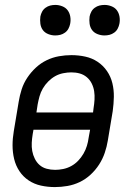

<svg xmlns="http://www.w3.org/2000/svg" viewBox="-20 -752 540 780"><path d="M203 8Q174 8 146.5 2Q119 -4 96.5 -19Q74 -34 59 -56.5Q44 -79 37.5 -106Q31 -133 31 -161.5Q31 -190 36 -219L56 -339Q60 -364 68 -389Q76 -414 91 -436.5Q106 -459 126 -477.5Q146 -496 170 -507.5Q194 -519 219.5 -523.5Q245 -528 270 -528Q299 -528 326.5 -522Q354 -516 376.5 -501Q399 -486 414.5 -463.5Q430 -441 436.5 -414Q443 -387 442.5 -358.5Q442 -330 438 -301L418 -181Q414 -156 405.5 -131Q397 -106 382.5 -83.5Q368 -61 348 -42.5Q328 -24 304 -12.5Q280 -1 254 3.5Q228 8 203 8ZM128 -295H358L360 -312Q363 -330 364 -347.5Q365 -365 362.5 -381.5Q360 -398 352.5 -413Q345 -428 332.5 -438.5Q320 -449 304 -453.5Q288 -458 270 -458Q254 -458 236.5 -454.5Q219 -451 204 -442.5Q189 -434 176 -421Q163 -408 154 -392.5Q145 -377 140.5 -360.5Q136 -344 133 -328ZM204 -62Q220 -62 237 -65.5Q254 -69 269.5 -77.5Q285 -86 297.5 -99Q310 -112 319 -127.5Q328 -143 333 -159.5Q338 -176 340 -192L346 -225H116L113 -208Q110 -190 109 -172.5Q108 -155 111 -138.5Q114 -122 121.5 -107Q129 -92 141 -81.5Q153 -71 169.5 -66.5Q186 -62 204 -62ZM404 -608Q390 -608 376 -613.5Q362 -619 354 -630Q346 -641 344 -655.5Q342 -670 344 -685Q346 -695 351 -704.5Q356 -714 365 -720.5Q374 -727 384 -729.5Q394 -732 405 -732Q419 -732 433 -726.5Q447 -721 455 -710Q463 -699 465.5 -684.5Q468 -670 465 -655Q463 -645 458 -635.5Q453 -626 444 -619.5Q435 -613 425 -610.5Q415 -608 404 -608ZM204 -608Q190 -608 176 -613.5Q162 -619 154 -630Q146 -641 144 -655.5Q142 -670 144 -685Q146 -695 151 -704.5Q156 -714 165 -720.5Q174 -727 184 -729.5Q194 -732 205 -732Q219 -732 233 -726.5Q247 -721 255 -710Q263 -699 265.5 -684.5Q268 -670 265 -655Q263 -645 258 -635.5Q253 -626 244 -619.5Q235 -613 225 -610.5Q215 -608 204 -608Z"/></svg>

Font: Iosevka Oblique
Style: Regular
Weight: 400
Italic angle: -9°
Monospace: yes
Designer: Belleve Invis
Foundry: Belleve Invis
Version: Version 32.5.0; ttfautohint (v1.8.4)